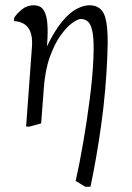

<svg xmlns="http://www.w3.org/2000/svg" viewBox="-20 -480 501 728"><path d="M303 228 267 206Q282 139 296 57.5Q310 -24 320.5 -106Q331 -188 334 -255Q337 -318 332 -351Q327 -384 315.5 -396Q304 -408 286 -408Q275 -408 254 -393Q233 -378 210 -346Q187 -314 169 -264Q151 -214 146 -144L136 -12L92 0H79L101 -300Q105 -348 88 -373Q71 -398 33 -400L34 -413Q45 -430 64 -445Q83 -460 108 -460Q134 -460 145.5 -441.5Q157 -423 159.5 -391Q162 -359 159 -318L158 -304Q188 -366 217 -400Q246 -434 272 -447Q298 -460 319 -460Q365 -460 378.5 -416Q392 -372 387 -268Q382 -138 364 -8.5Q346 121 323 228Z"/></svg>

Font: Ancizar Serif Light
Style: Italic
Weight: 300
Italic angle: -4°
Designer: Cesar Puertas, Viviana Monsalve, Julian Moncada, Julian Prieto, Jose Castro, Felipe Aragon, Mariel Hernandez, Sara Alarc
Version: Version 8.100